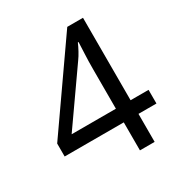

<svg xmlns="http://www.w3.org/2000/svg" viewBox="-169 -840 909 962"><g transform="rotate(-30 286.0 -359.0)"><path d="M552 -162H448V0H363V-162H21V-237L357 -718H448V-241H552ZM363 -466Q363 -518 365 -554.5Q367 -591 368 -624H364Q356 -605 344 -583Q332 -561 321 -546L107 -241H363Z"/></g></svg>

Font: Noto Sans Tifinagh Air
Style: Regular
Weight: 400
Designer: JamraPatel
Foundry: JamraPatel LLC
Version: Version 2.006; ttfautohint (v1.8.4.7-5d5b)